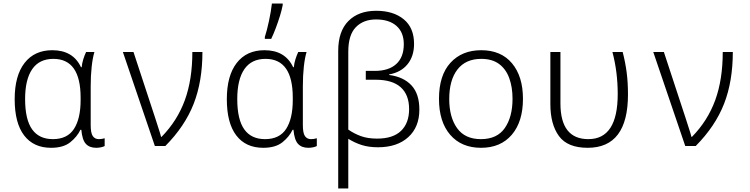

<svg xmlns="http://www.w3.org/2000/svg" viewBox="-20 -826 4240 1086"><path d="M269 10Q170 10 116.5 -60Q63 -130 63 -265Q63 -398 119 -470Q175 -542 276 -542Q393 -542 438 -446H442Q444 -468 451 -490.5Q458 -513 467 -532H514Q504 -499 498.5 -448.5Q493 -398 493 -337V-119Q493 -73 505 -56Q517 -39 539 -39Q556 -39 572 -44V0Q565 4 552 7Q539 10 524 10Q486 10 465.5 -12.5Q445 -35 440 -92H435Q416 -52 377 -21Q338 10 269 10ZM279 -39Q361 -39 398.5 -97Q436 -155 436 -260V-274Q436 -493 282 -493Q202 -493 162 -434.5Q122 -376 122 -266Q122 -150 161.5 -94.5Q201 -39 279 -39Z M856 0 675 -532H735L858 -158Q865 -135 875.5 -103.5Q886 -72 891 -52H894Q983 -143 1025.5 -259.5Q1068 -376 1068 -532H1125Q1125 -366 1075.5 -239Q1026 -112 915 0Z M1469 10Q1370 10 1316.5 -60Q1263 -130 1263 -265Q1263 -398 1319 -470Q1375 -542 1476 -542Q1593 -542 1638 -446H1642Q1644 -468 1651 -490.5Q1658 -513 1667 -532H1714Q1704 -499 1698.5 -448.5Q1693 -398 1693 -337V-119Q1693 -73 1705 -56Q1717 -39 1739 -39Q1756 -39 1772 -44V0Q1765 4 1752 7Q1739 10 1724 10Q1686 10 1665.5 -12.5Q1645 -35 1640 -92H1635Q1616 -52 1577 -21Q1538 10 1469 10ZM1479 -39Q1561 -39 1598.5 -97Q1636 -155 1636 -260V-274Q1636 -493 1482 -493Q1402 -493 1362 -434.5Q1322 -376 1322 -266Q1322 -150 1361.5 -94.5Q1401 -39 1479 -39ZM1478 -617Q1490 -654 1501.5 -708Q1513 -762 1518 -806H1579V-797Q1574 -770 1563.5 -736Q1553 -702 1540 -667.5Q1527 -633 1514 -606H1478Z M1893 -538Q1893 -649 1950.5 -707Q2008 -765 2108 -765Q2205 -765 2263.5 -717Q2322 -669 2322 -578Q2322 -508 2285 -462.5Q2248 -417 2181 -405V-402Q2263 -391 2307.5 -343Q2352 -295 2352 -206Q2352 -107 2289 -50Q2226 7 2118 7Q2065 7 2025 -6Q1985 -19 1950 -41V240H1893ZM2113 -42Q2203 -42 2248.5 -86Q2294 -130 2294 -209Q2294 -290 2246.5 -332.5Q2199 -375 2105 -375H2049V-425H2100Q2179 -425 2221.5 -464Q2264 -503 2264 -576Q2264 -643 2222.5 -679.5Q2181 -716 2107 -716Q2035 -716 1992.5 -672Q1950 -628 1950 -534V-93Q1983 -70 2021.5 -56Q2060 -42 2113 -42Z M2701 10Q2590 10 2526.5 -63.5Q2463 -137 2463 -267Q2463 -400 2528 -471Q2593 -542 2702 -542Q2814 -542 2876 -468Q2938 -394 2938 -267Q2938 -138 2875 -64Q2812 10 2701 10ZM2700 -39Q2792 -39 2835.5 -102Q2879 -165 2879 -267Q2879 -333 2860.5 -384Q2842 -435 2803 -464Q2764 -493 2702 -493Q2614 -493 2567.5 -433Q2521 -373 2521 -266Q2521 -163 2565.5 -101Q2610 -39 2700 -39Z M3304 10Q3190 10 3141.5 -56.5Q3093 -123 3093 -237V-532H3150V-241Q3150 -39 3308 -39Q3474 -39 3474 -294Q3474 -419 3444 -532H3502Q3517 -474 3524.5 -417Q3532 -360 3532 -292Q3532 10 3304 10Z M3856 0 3675 -532H3735L3858 -158Q3865 -135 3875.5 -103.5Q3886 -72 3891 -52H3894Q3983 -143 4025.5 -259.5Q4068 -376 4068 -532H4125Q4125 -366 4075.5 -239Q4026 -112 3915 0Z"/></svg>

Font: Noto Sans Mono Light
Style: Regular
Weight: 300
Designer: Monotype Design Team
Foundry: Monotype Imaging Inc.
Version: Version 2.014; ttfautohint (v1.8.4.7-5d5b)